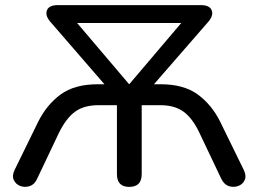

<svg xmlns="http://www.w3.org/2000/svg" viewBox="-20 -725 1012 752"><path d="M486 7Q438 7 438 -43V-313H365Q309 -313 274 -287.5Q239 -262 211 -205L125 -24Q115 -2 96 4Q77 10 59.5 3.5Q42 -3 34 -20Q26 -37 38 -61L130 -249Q163 -315 217.5 -355Q272 -395 363 -395H389L176 -641Q156 -665 164 -685Q172 -705 207 -705H766Q801 -705 809 -685Q817 -665 797 -641L583 -395H609Q700 -395 754.5 -355Q809 -315 842 -249L934 -61Q946 -37 938.5 -20Q931 -3 913 3.5Q895 10 876.5 4Q858 -2 847 -24L761 -205Q734 -262 699 -287.5Q664 -313 608 -313H535V-43Q535 7 486 7ZM485 -396H487L690 -635H282Z"/></svg>

Font: Chiron GoRound TC
Style: Regular
Weight: 400
Designer: Ryoko NISHIZUKA 西塚涼子 (kana, bopomofo & ideographs); Paul D. Hunt (Latin, Greek & Cyrillic); Sandoll Communications 산돌커뮤니
Foundry: Adobe
Version: Version 1.000;hotconv 1.1.1;makeotfexe 2.6.0